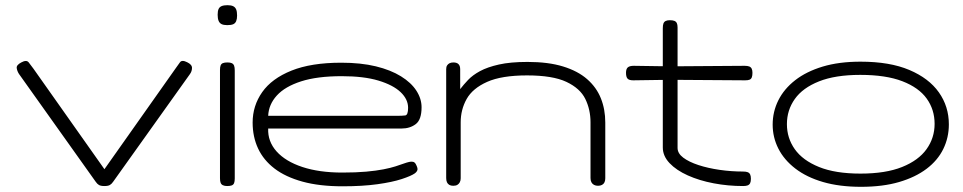

<svg xmlns="http://www.w3.org/2000/svg" viewBox="-20 -707 3717 741"><path d="M383 11Q369 11 362 7Q355 3 349 -6L53 -422Q46 -433 44.5 -444.5Q43 -456 62 -466Q82 -477 90.5 -466.5Q99 -456 109 -442L383 -54L657 -442Q667 -456 674.5 -466.5Q682 -477 702 -467Q721 -458 721 -445Q721 -432 713 -421L417 -6Q411 3 404 7Q397 11 383 11Z M857 11Q847 11 840.5 8Q834 5 831.5 -1.5Q829 -8 829 -19V-437Q829 -448 831.5 -454.5Q834 -461 840.5 -463.5Q847 -466 858 -466Q869 -466 875 -463Q881 -460 883.5 -453.5Q886 -447 886 -435V-18Q886 -7 883.5 -0.5Q881 6 874.5 8.5Q868 11 857 11ZM857 -610Q843 -610 835 -614Q827 -618 823.5 -627Q820 -636 820 -650Q820 -664 823.5 -672Q827 -680 835.5 -683.5Q844 -687 858 -687Q872 -687 880 -683Q888 -679 891.5 -670.5Q895 -662 895 -647Q895 -634 891.5 -625.5Q888 -617 880 -613.5Q872 -610 857 -610Z M1302 12Q1213 12 1147.5 -6Q1082 -24 1039.5 -56.5Q997 -89 976 -134Q955 -179 955 -234Q955 -299 992 -351.5Q1029 -404 1105 -434.5Q1181 -465 1297 -465Q1373 -465 1430.5 -451Q1488 -437 1527.5 -412.5Q1567 -388 1587 -357Q1607 -326 1607 -293Q1607 -245 1584.5 -228Q1562 -211 1530 -211H1015Q1013 -161 1047.5 -122.5Q1082 -84 1147 -62.5Q1212 -41 1301 -41Q1354 -41 1393 -44.5Q1432 -48 1460 -53.5Q1488 -59 1506.5 -65Q1525 -71 1537.5 -75.5Q1550 -80 1559 -82Q1567 -84 1574 -82.5Q1581 -81 1585 -73Q1593 -58 1591 -51Q1589 -44 1581 -38Q1567 -28 1530.5 -16Q1494 -4 1436.5 4Q1379 12 1302 12ZM1015 -260H1513Q1533 -260 1544 -261.5Q1555 -263 1555 -291Q1555 -324 1526 -351.5Q1497 -379 1440.5 -396Q1384 -413 1299 -413Q1204 -413 1142 -393Q1080 -373 1048.5 -338.5Q1017 -304 1015 -260Z M1729 10Q1720 10 1714 6.5Q1708 3 1705 -3.5Q1702 -10 1702 -20V-440Q1702 -449 1705.5 -454.5Q1709 -460 1715 -463Q1721 -466 1730 -466Q1736 -466 1741 -464.5Q1746 -463 1749.5 -459.5Q1753 -456 1754.5 -451Q1756 -446 1756 -440V-363Q1769 -380 1786.5 -398.5Q1804 -417 1832.5 -432.5Q1861 -448 1905.5 -458Q1950 -468 2016 -468Q2096 -468 2153 -450.5Q2210 -433 2246 -401.5Q2282 -370 2299 -327.5Q2316 -285 2316 -234V-19Q2316 -10 2313 -3.5Q2310 3 2303.5 6.5Q2297 10 2288 10Q2279 10 2272.5 6.5Q2266 3 2262.5 -3.5Q2259 -10 2259 -20V-235Q2259 -284 2239 -325Q2219 -366 2166 -391Q2113 -416 2014 -416Q1916 -416 1860 -391Q1804 -366 1781 -325Q1758 -284 1758 -235V-19Q1758 -10 1754.5 -3.5Q1751 3 1745 6.5Q1739 10 1729 10Z M2848 11Q2790 11 2734.5 0.5Q2679 -10 2634.5 -30Q2590 -50 2564 -77.5Q2538 -105 2538 -138V-598Q2538 -610 2540.5 -616.5Q2543 -623 2549 -626Q2555 -629 2565 -629Q2576 -629 2582.5 -626.5Q2589 -624 2592 -618Q2595 -612 2595 -601V-136Q2595 -115 2617 -98.5Q2639 -82 2675.5 -70Q2712 -58 2757 -51.5Q2802 -45 2847 -45Q2859 -45 2865.5 -42.5Q2872 -40 2875 -34Q2878 -28 2878 -17Q2878 -6 2875 0Q2872 6 2865.5 8.5Q2859 11 2848 11ZM2426 -453 2564 -451 2854 -453Q2865 -453 2871.5 -450.5Q2878 -448 2881 -442Q2884 -436 2884 -426Q2884 -415 2881.5 -408.5Q2879 -402 2873 -399.5Q2867 -397 2856 -397L2564 -399L2424 -397Q2408 -397 2402 -403.5Q2396 -410 2396 -426Q2396 -441 2403 -447Q2410 -453 2426 -453Z M3303 14Q3220 14 3156.5 -4.5Q3093 -23 3049.5 -56.5Q3006 -90 2984 -133.5Q2962 -177 2962 -226Q2962 -276 2984 -320Q3006 -364 3049 -397.5Q3092 -431 3155 -450Q3218 -469 3301 -469Q3414 -469 3489.5 -437Q3565 -405 3603.5 -350.5Q3642 -296 3642 -227Q3642 -176 3620.5 -132Q3599 -88 3556 -55.5Q3513 -23 3450 -4.5Q3387 14 3303 14ZM3301 -37Q3398 -37 3461.5 -62.5Q3525 -88 3556 -131.5Q3587 -175 3587 -229Q3587 -284 3556.5 -326.5Q3526 -369 3462.5 -393.5Q3399 -418 3300 -418Q3204 -418 3141 -393Q3078 -368 3047.5 -325Q3017 -282 3017 -228Q3017 -174 3047.5 -131Q3078 -88 3141 -62.5Q3204 -37 3301 -37Z"/></svg>

Font: Fredoka Expanded Light
Style: Regular
Weight: 300
Width: 7
Designer: Ben Nathan
Foundry: Milena B. Brandão, Ben Nathan
Version: Version 2.001